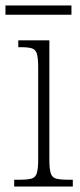

<svg xmlns="http://www.w3.org/2000/svg" viewBox="-29 -684 295 704"><path d="M23 0V-25H42Q71 -25 86 -29Q101 -33 106 -49Q111 -65 111 -98V-436Q111 -470 106.5 -486Q102 -502 88.5 -506.5Q75 -511 48 -511H38V-536H152V-99Q152 -65 157 -49Q162 -33 177 -29Q192 -25 222 -25H238V0ZM-9 -630V-664H233V-630Z"/></svg>

Font: Noto Serif Condensed ExtraLight
Style: Regular
Weight: 200
Width: 3
Designer: Monotype Design Team
Foundry: Monotype Imaging Inc.
Version: Version 2.013; ttfautohint (v1.8.4.7-5d5b)